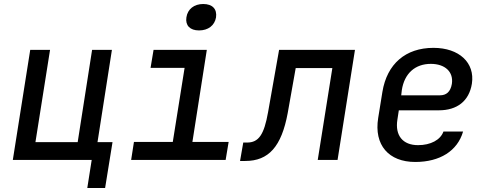

<svg xmlns="http://www.w3.org/2000/svg" viewBox="-20 -799 2440 959"><path d="M416 140H505L542 -89H467L539 -550H440L368 -89H157L230 -550H131L44 0H438Z M974 -647C1020 -647 1052 -672 1059 -712C1065 -754 1041 -779 995 -779C950 -779 917 -754 911 -712C905 -672 929 -647 974 -647ZM635 0H1107L1122 -90H941L1013 -550H747L732 -460H902L843 -90H649Z M1179 5H1205C1322 5 1386 -67 1417 -234L1457 -459H1640L1567 0H1666L1753 -550H1374L1319 -239C1299 -126 1272 -87 1214 -87H1195Z M2054 10C2177 10 2265 -45 2293 -142H2195C2180 -100 2131 -74 2068 -74C1992 -74 1952 -122 1965 -202L1972 -248H2172C2263 -248 2323 -294 2337 -381C2353 -486 2273 -560 2145 -560C2006 -560 1913 -480 1890 -340L1869 -210C1847 -74 1922 10 2054 10ZM1984 -323 1987 -349C2000 -433 2054 -480 2132 -480C2203 -480 2246 -440 2237 -380C2230 -339 2208 -323 2178 -323Z"/></svg>

Font: JetBrains Mono Medium
Style: Italic
Weight: 436
Italic angle: -9°
Monospace: yes
Designer: Philipp Nurullin, Konstantin Bulenkov
Foundry: JetBrains
Version: Version 2.305